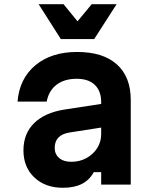

<svg xmlns="http://www.w3.org/2000/svg" viewBox="-20 -874 740 909"><path d="M424 -59Q404 -22 368 -3.5Q332 15 278 15Q194 15 142.5 -34Q91 -83 91 -162Q91 -241 141 -290.5Q191 -340 283 -355L459 -382V-390Q459 -443 429 -472Q399 -501 343 -501Q285 -501 248 -473Q211 -445 201 -393H63Q72 -502 147.5 -565Q223 -628 345 -628Q468 -628 533.5 -569Q599 -510 599 -401V0H459V-59ZM239 -174Q239 -144 260 -126Q281 -108 318 -108Q357 -108 389 -125.5Q421 -143 440 -172.5Q459 -202 459 -239V-270L311 -247Q239 -236 239 -174ZM532 -854 426 -689H268L163 -854H281L347 -773L414 -854Z"/></svg>

Font: Martian Mono SemiBold
Style: Regular
Weight: 600
Monospace: yes
Designer: Roman Shamin
Foundry: Evil Martians
Version: Version 1.000; ttfautohint (v1.8.4.7-5d5b)